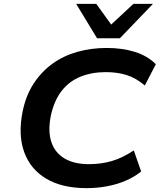

<svg xmlns="http://www.w3.org/2000/svg" viewBox="-20 -963 836 993"><path d="M428 10Q300 10 218 -39.5Q136 -89 104.5 -178Q73 -267 97 -386Q114 -470 154.5 -531.5Q195 -593 252 -634Q309 -675 380.5 -695Q452 -715 532 -715Q613 -715 678 -694.5Q743 -674 786 -631L729 -521Q684 -559 636 -574.5Q588 -590 527 -590Q455 -590 396.5 -566.5Q338 -543 299 -493Q260 -443 243 -365Q227 -285 245.5 -229Q264 -173 313.5 -143.5Q363 -114 440 -114Q503 -114 558 -130Q613 -146 672 -185L710 -76Q674 -47 629 -28Q584 -9 533 0.5Q482 10 428 10ZM482 -765 374 -943H478L555 -836L670 -943H771L600 -765Z"/></svg>

Font: Nunito Sans 7pt SemiExpanded
Style: Bold Italic
Weight: 700
Width: 6
Italic angle: -9°
Designer: Vernon Adams
Foundry: Vernon Adams
Version: Version 3.101;gftools[0.9.27]